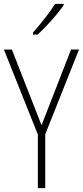

<svg xmlns="http://www.w3.org/2000/svg" viewBox="-20 -969 427 989"><path d="M194 -324 346 -714H387L213 -277V0H175V-276L0 -714H41ZM308 -942Q292 -919 268.5 -891Q245 -863 220 -836.5Q195 -810 174 -791H150V-801Q182 -838 211.5 -875.5Q241 -913 264 -949H308Z"/></svg>

Font: Noto Sans Lao UI Cond ExtLt
Style: Regular
Weight: 200
Width: 3
Designer: Monotype Design Team
Foundry: Monotype Imaging Inc.
Version: Version 2.000; ttfautohint (v1.8.4.7-5d5b)